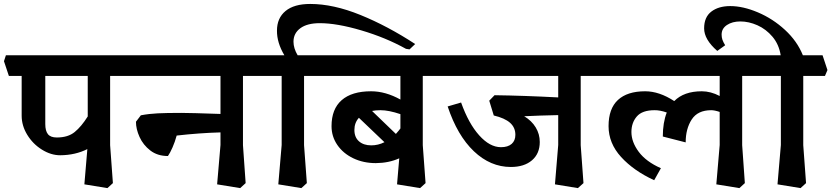

<svg xmlns="http://www.w3.org/2000/svg" viewBox="-50 -922 4226 976"><path d="M509.8 -184.1 523.9 8.8 496.1 34.2 378.9 15.1 394 -164.1Q333 -133.3 255.9 -132.8Q209 -132.8 163.1 -161.4Q117.2 -189.9 88.6 -236.6Q60.1 -283.2 60.1 -334V-536.1H-4.9L-29.8 -610.8L-20 -641.1H607.9L632.8 -565.9L620.1 -536.1H509.8ZM180.2 -536.1V-291Q180.2 -256.8 193.6 -240Q207 -223.1 238.8 -223.1Q295.9 -223.1 329.8 -251Q363.8 -278.8 396 -330.1V-536.1Z M1185.1 -184.1 1198.7 8.8 1170.9 34.2 1053.7 15.1 1070.8 -185.1V-249Q964.8 -246.1 848.1 -232.9Q839.4 -200.7 827.1 -172.9Q814.9 -145 803.7 -128.9Q750.5 -128.9 714.1 -157Q677.7 -185.1 659.4 -225.6Q641.1 -266.1 641.1 -303.2L666 -335.9Q708 -343.8 752 -345.9Q795.9 -348.1 871.1 -348.1Q918 -348.1 1070.8 -342.8V-536.1H607.9L583 -610.8L592.8 -641.1H1282.7L1308.1 -565.9L1294.9 -536.1H1185.1Z M2060.5 -698.2 2031.7 -670.9 2013.7 -673.8Q1910.6 -731 1786.6 -767.6Q1662.6 -804.2 1575.7 -804.2Q1511.7 -804.2 1476.8 -778.6Q1441.9 -752.9 1441.9 -710Q1441.9 -676.8 1462.9 -641.1H1593.8L1618.7 -565.9L1606 -536.1H1495.6V-184.1L1509.8 8.8L1481.9 34.2L1364.7 15.1L1381.8 -185.1V-536.1H1282.7L1257.8 -610.8L1267.6 -641.1H1395.5Q1357.4 -705.1 1357.9 -766.1Q1357.9 -830.1 1401.4 -866Q1444.8 -901.9 1526.9 -901.9Q1644.5 -901.9 1782.2 -845.9Q1919.9 -790 2060.5 -698.2Z M2099.1 -184.1 2113.3 8.8 2085.4 34.2 1968.3 15.1 1979.5 -117.2Q1926.3 -93.3 1860.4 -92.8Q1797.4 -92.8 1745.8 -117.4Q1694.3 -142.1 1664.8 -185.1Q1635.3 -228 1635.3 -280.8Q1635.3 -367.7 1686.8 -412.8Q1738.3 -458 1836.4 -458Q1909.7 -458 1985.4 -416V-536.1H1588.4L1563.5 -610.8L1573.2 -641.1H2197.3L2222.2 -565.9L2209.5 -536.1H2099.1ZM1884.3 -361.8Q1858.4 -361.8 1841.3 -357.9L1962.4 -241.2Q1978.5 -259.3 1985.4 -269V-341.8Q1926.3 -361.8 1884.3 -361.8ZM1904.3 -199.2 1774.4 -323.2Q1751.5 -298.3 1751.5 -261.2Q1751.5 -224.1 1774.9 -203.6Q1798.3 -183.1 1837.4 -183.1Q1872.1 -183.1 1904.3 -199.2Z M2901.9 -184.1 2916 8.8 2887.7 34.2 2771 15.1 2787.6 -185.1V-336.9Q2693.4 -335 2614.7 -331.1Q2652.8 -308.1 2673.3 -274.2Q2693.8 -240.2 2693.8 -200.2Q2693.8 -141.1 2654.3 -107.2Q2614.7 -73.2 2546.9 -73.2Q2442.9 -73.2 2358.9 -153.1Q2274.9 -232.9 2225.6 -380.9L2293.9 -400.9Q2332 -293.9 2386 -233.9Q2439.9 -173.8 2496.6 -173.8Q2531.7 -173.8 2550.8 -190.4Q2569.8 -207 2569.8 -236.8Q2569.8 -273.9 2542.7 -297.9Q2515.6 -321.8 2460 -335L2437 -410.2L2463.9 -438Q2612.8 -436 2787.6 -426.8V-536.1H2191.9L2167 -610.8L2176.8 -641.1H3000L3024.9 -565.9L3011.7 -536.1H2901.9Z M3722.7 -184.1 3736.3 8.8 3708.5 34.2 3591.3 15.1 3608.4 -185.1V-353Q3582.5 -361.8 3565.4 -361.8Q3496.6 -361.8 3466.1 -314.5Q3435.5 -267.1 3435.5 -198.2L3319.3 -228Q3319.3 -298.8 3339.4 -350.1Q3304.2 -362.3 3277.3 -361.8Q3214.4 -361.8 3187 -329.8Q3159.7 -297.9 3159.7 -251Q3159.7 -200.2 3197 -150.1Q3234.4 -100.1 3309.6 -66.9L3275.4 -5.9Q3171.4 -53.7 3107.4 -123.8Q3043.5 -193.8 3043.5 -280.8Q3043.5 -369.6 3091.1 -413.8Q3138.7 -458 3229.5 -458Q3301.3 -458 3377.4 -408.2Q3426.3 -458 3517.6 -458Q3562.5 -458 3608.4 -434.1V-536.1H2996.6L2971.7 -610.8L2981.4 -641.1H3820.3L3845.7 -565.9L3832.5 -536.1H3722.7Z M4033.2 -184.1 4047.4 8.8 4019.5 34.2 3902.3 15.1 3919.4 -185.1V-536.1H3820.3L3795.4 -610.8L3805.2 -641.1H3918.5Q3909.7 -696.3 3877 -735.1Q3844.2 -773.9 3800.3 -793.5Q3756.3 -813 3713.4 -813Q3672.4 -813 3645.3 -794.9Q3618.2 -776.9 3618.2 -746.1Q3618.2 -731.9 3622.3 -720Q3626.5 -708 3636.2 -691.9L3596.2 -663.1Q3529.3 -721.2 3529.3 -777.8Q3529.3 -835 3565.9 -863Q3602.5 -891.1 3662.1 -891.1Q3727.1 -891.1 3802.7 -859.1Q3878.4 -827.1 3940.4 -770Q4002.4 -712.9 4031.2 -641.1H4131.3L4156.2 -565.9L4143.6 -536.1H4033.2Z"/></svg>

Font: Sura
Style: Bold
Weight: 700
Designer: Carolina Giovagnoli
Foundry: Huerta Tipografica
Version: Version 1.002;PS 001.002;hotconv 1.0.70;makeotf.lib2.5.58329